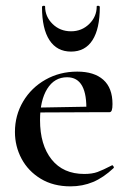

<svg xmlns="http://www.w3.org/2000/svg" viewBox="-20 -649 454 681"><path d="M33 -181Q33 -240 62 -289Q91 -338 141.5 -366.5Q192 -395 254 -395Q314 -395 346.5 -366Q379 -337 379 -280Q379 -265 376.5 -258Q374 -251 368 -251H286Q291 -375 218 -375Q173 -375 147.5 -334Q122 -293 122 -223Q122 -135 163 -83.5Q204 -32 279 -32Q307 -32 326 -39Q345 -46 376 -62L378 -63Q380 -63 382.5 -59Q385 -55 383 -53Q347 -19 310 -3.5Q273 12 230 12Q169 12 124.5 -15Q80 -42 56.5 -86Q33 -130 33 -181ZM92 -267 314 -271V-251L93 -250ZM140 -626Q140 -590 166.5 -564Q193 -538 232 -538Q270 -538 296.5 -564Q323 -590 323 -626Q323 -629 328.5 -628.5Q334 -628 334 -624Q334 -547 308 -506.5Q282 -466 232 -466Q182 -466 155.5 -506.5Q129 -547 129 -624Q129 -628 134.5 -628.5Q140 -629 140 -626Z"/></svg>

Font: Cormorant Garamond SemiBold
Style: Regular
Weight: 600
Designer: Christian Thalmann (Catharsis Fonts)
Foundry: Catharsis Fonts
Version: Version 4.000